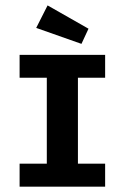

<svg xmlns="http://www.w3.org/2000/svg" viewBox="-20 -697 466 717"><path d="M372.6 -406.7H271V-85.9H372.6V0H53.2V-85.9H154.8V-406.7H53.2V-492.2H372.6ZM310.5 -589.8 284.2 -533.2 115.2 -592.8 157.7 -676.8Z"/></svg>

Font: Amiri Typewriter
Style: Bold
Weight: 700
Monospace: yes
Designer: Khaled Hosny
Version: Version 1.1